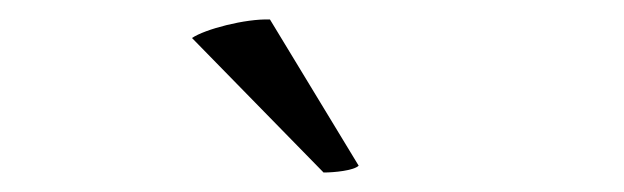

<svg xmlns="http://www.w3.org/2000/svg" viewBox="-20 -740 640 197"><path d="M177 -701 312 -563C323 -563 343 -565 348 -570L257 -720C232 -721 190 -710 177 -701Z"/></svg>

Font: Arima Koshi
Style: Regular
Weight: 400
Designer: Joana Correia and Natanael Gama
Foundry: NDISCOVER
Version: Version 1.019;PS 001.019;hotconv 1.0.88;makeotf.lib2.5.64775